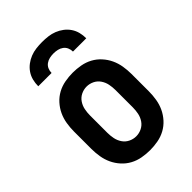

<svg xmlns="http://www.w3.org/2000/svg" viewBox="-220 -836 939 939"><g transform="rotate(-45 250.0 -366.0)"><path d="M250 8Q223 8 195.5 3Q168 -2 144 -15Q120 -28 101.5 -48.5Q83 -69 71.5 -93.5Q60 -118 55.5 -145.5Q51 -173 51 -200V-320Q51 -347 55.5 -374.5Q60 -402 71.5 -426.5Q83 -451 101.5 -471.5Q120 -492 144 -505Q168 -518 195.5 -523Q223 -528 250 -528Q277 -528 304.5 -523Q332 -518 356 -505Q380 -492 398.5 -471.5Q417 -451 428.5 -426.5Q440 -402 444.5 -374.5Q449 -347 449 -320V-200Q449 -173 444.5 -145.5Q440 -118 428.5 -93.5Q417 -69 398.5 -48.5Q380 -28 356 -15Q332 -2 304.5 3Q277 8 250 8ZM250 -88Q270 -88 288.5 -97Q307 -106 318.5 -123Q330 -140 334 -160Q338 -180 338 -200V-320Q338 -340 334 -360Q330 -380 318.5 -397Q307 -414 288.5 -423Q270 -432 250 -432Q230 -432 211.5 -423Q193 -414 181.5 -397Q170 -380 166 -360Q162 -340 162 -320V-200Q162 -180 166 -160Q170 -140 181.5 -123Q193 -106 211.5 -97Q230 -88 250 -88ZM84 -600Q84 -621 89 -641Q94 -661 105.5 -678Q117 -695 133.5 -707.5Q150 -720 169 -727.5Q188 -735 208.5 -737.5Q229 -740 250 -740Q271 -740 291.5 -737.5Q312 -735 331 -727.5Q350 -720 366.5 -707.5Q383 -695 394.5 -678Q406 -661 411 -641Q416 -621 416 -600H324Q324 -614 318.5 -626.5Q313 -639 302 -647Q291 -655 277.5 -658Q264 -661 250 -661Q236 -661 222.5 -658Q209 -655 198 -647Q187 -639 181.5 -626.5Q176 -614 176 -600Z"/></g></svg>

Font: Iosevka
Style: Bold
Weight: 700
Monospace: yes
Designer: Belleve Invis
Foundry: Belleve Invis
Version: Version 32.5.0; ttfautohint (v1.8.4)